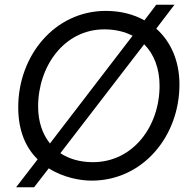

<svg xmlns="http://www.w3.org/2000/svg" viewBox="-20 -755 804 811"><path d="M48 36H124L186 -44C249 -4 321 8 367 8C583 8 738 -179 738 -398C738 -497 702 -579 640 -634L717 -735H640L590 -669C544 -695 488 -709 427 -709C212 -709 57 -521 57 -302C57 -199 91 -129 139 -82ZM372 -70C318 -70 271 -84 235 -108L589 -568C631 -526 654 -465 654 -393C654 -221 542 -70 372 -70ZM141 -305C141 -475 251 -631 421 -631C467 -631 507 -621 540 -604L191 -149C159 -189 141 -242 141 -305Z"/></svg>

Font: Fixel Display
Style: Italic
Weight: 400
Italic angle: -10°
Designer: AlfaBravo + MacPaw
Foundry: Kyrylo Tkachov, Marchela Mozhyna, Serhii Makarenko, Maria Weinstein, Zakhar Kryvoshyya
Version: Version 1.210;Glyphs 3.2 (3217)